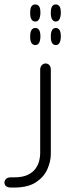

<svg xmlns="http://www.w3.org/2000/svg" viewBox="-114 -670 307 865"><path d="M22 -614Q22 -633 28 -641.5Q34 -650 45 -650Q56 -650 62 -641.5Q68 -633 68 -614V-609Q67 -592 61.5 -582.5Q56 -573 45 -573Q34 -573 28 -582.5Q22 -592 22 -609ZM115 -614Q115 -633 121 -641.5Q127 -650 137 -650Q148 -650 154 -641.5Q160 -633 160 -614V-609Q159 -592 153.5 -582.5Q148 -573 137 -573Q127 -573 121 -582.5Q115 -592 115 -609ZM45 -467Q34 -467 28 -476Q22 -485 22 -502V-507Q22 -526 28 -535Q34 -544 45 -544Q56 -544 62 -535Q68 -526 68 -507V-502Q67 -485 61.5 -476Q56 -467 45 -467ZM137 -467Q127 -467 121 -476Q115 -485 115 -502V-507Q115 -526 121 -535Q127 -544 137 -544Q148 -544 154 -535Q160 -526 160 -507V-502Q159 -485 153.5 -476Q148 -467 137 -467ZM-47 175H-65Q-78 175 -86 169Q-94 163 -94 153Q-94 143 -86.5 136Q-79 129 -66 129H-50Q-12 129 11.5 117.5Q35 106 47 88.5Q59 71 63 53Q67 35 67 23V-355Q67 -369 74.5 -376.5Q82 -384 91 -384Q102 -384 108.5 -376.5Q115 -369 115 -355V23Q115 57 99.5 92Q84 127 49 150.5Q14 174 -47 175Z"/></svg>

Font: Beiruti Light
Style: Regular
Weight: 300
Designer: Arlette Boutros
Foundry: Boutros
Version: Version 1.41